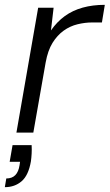

<svg xmlns="http://www.w3.org/2000/svg" viewBox="-40 -549 454 795"><path d="M28 0 118 -517H182L171 -423Q196 -459 228.5 -482.5Q261 -506 302.5 -517.5Q344 -529 394 -529L382 -456H341Q312 -456 281 -448.5Q250 -441 223.5 -422Q197 -403 177.5 -371.5Q158 -340 149 -290L98 0ZM-20 226 -14 190Q10 190 23.5 176Q37 162 41 135L43 121H0L12 52H91Q92 70 91 87.5Q90 105 88 119Q78 177 49.5 201.5Q21 226 -20 226Z"/></svg>

Font: DM Sans 11pt Light
Style: Italic
Weight: 300
Italic angle: -10°
Version: Version 4.004;gftools[0.9.30]